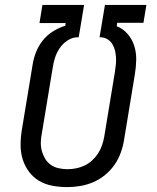

<svg xmlns="http://www.w3.org/2000/svg" viewBox="-20 -755 640 783"><path d="M254 8Q254 8 254 8Q254 8 254 8Q223 8 193.5 2.5Q164 -3 139.5 -17.5Q115 -32 98 -55Q81 -78 72.5 -105.5Q64 -133 64 -163.5Q64 -194 69 -225L113 -491Q117 -517 127 -542.5Q137 -568 154.5 -590Q172 -612 196 -627Q220 -642 246 -650L248 -661H141L153 -735H323L301 -603H294Q273 -602 254 -589Q235 -576 223 -558Q211 -540 204.5 -520Q198 -500 195 -479L151 -213Q147 -194 146.5 -175.5Q146 -157 150.5 -140Q155 -123 164 -108Q173 -93 187 -83Q201 -73 219 -69Q237 -65 255 -65Q273 -65 290.5 -68.5Q308 -72 325 -80Q342 -88 356 -101Q370 -114 380 -129.5Q390 -145 396 -162.5Q402 -180 405 -197L449 -464Q451 -478 452.5 -493Q454 -508 453 -522.5Q452 -537 448.5 -550.5Q445 -564 438 -575.5Q431 -587 419 -594.5Q407 -602 392 -603H386L408 -735H577L565 -662H458L456 -648Q482 -638 500.5 -616.5Q519 -595 527.5 -568Q536 -541 535.5 -511.5Q535 -482 530 -452L486 -185Q482 -159 472.5 -132.5Q463 -106 447 -83Q431 -60 408.5 -41.5Q386 -23 360 -12Q334 -1 307.5 3.5Q281 8 254 8Z"/></svg>

Font: Iosevka SS04 Extended Oblique
Style: Regular
Weight: 400
Width: 7
Italic angle: -9°
Monospace: yes
Designer: Belleve Invis
Foundry: Belleve Invis
Version: Version 19.0.0; ttfautohint (v1.8.4)